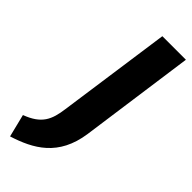

<svg xmlns="http://www.w3.org/2000/svg" viewBox="-338 -726 928 928"><g transform="rotate(45 126.0 -261.5)"><path d="M309 -693H148L66 -113C55 -30 34 18 -59 53L-30 170C90 132 202 72 227 -104Z"/></g></svg>

Font: Fira Sans
Style: Bold Italic
Weight: 700
Italic angle: -8°
Designer: bBox Type GmbH & Carrois Corporate GbR & Edenspiekermann AG
Foundry: bBox Type GmbH & Carrois Corporate GbR & Edenspiekermann AG
Version: Version 4.301;PS 004.301;hotconv 1.0.88;makeotf.lib2.5.64775